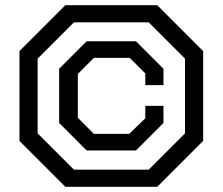

<svg xmlns="http://www.w3.org/2000/svg" viewBox="-20 -720 858 740"><path d="M55 -177V-523L232 -700H586L763 -523V-177L586 0H232ZM553 -66 693 -206V-494L553 -634H265L125 -494V-206L265 -66ZM208 -246V-455L314 -561H504L610 -455V-392H540V-437L480 -497H342L280 -435V-266L342 -204H478L540 -264V-312H610V-246L504 -140H314Z"/></svg>

Font: Chakra Petch
Style: Regular
Weight: 400
Designer: Katatrad Aksorn Co.,Ltd.
Foundry: Cadson Demak Co.,Ltd.
Version: Version 1.000; ttfautohint (v1.6)